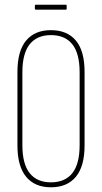

<svg xmlns="http://www.w3.org/2000/svg" viewBox="-20 -789 433 815"><path d="M196 6Q128 6 91 -38.5Q54 -83 54 -172V-483Q54 -573 91 -617Q128 -661 196 -661Q265 -661 302 -617Q339 -573 339 -483V-172Q339 -83 302 -38.5Q265 6 196 6ZM196 -15Q256 -15 287 -54Q318 -93 318 -173V-482Q318 -562 287 -601Q256 -640 196 -640Q137 -640 106 -601Q75 -562 75 -482V-173Q75 -93 106 -54Q137 -15 196 -15ZM132 -748Q128 -748 128 -752V-765Q128 -769 132 -769H260Q263 -769 263 -765V-752Q263 -748 260 -748Z"/></svg>

Font: Sofia Sans Extra Condensed Thin
Style: Regular
Weight: 250
Version: Version 4.100